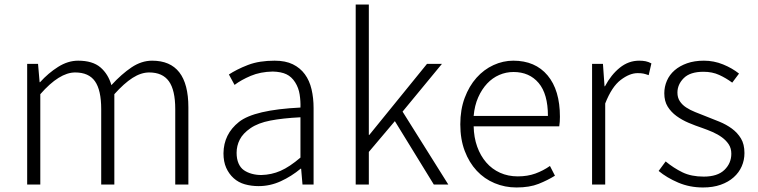

<svg xmlns="http://www.w3.org/2000/svg" viewBox="-20 -815 3346 848"><path d="M100 -533H148L155 -452H157Q193 -492 236.5 -519.5Q280 -547 325 -547Q389 -547 423.5 -517.5Q458 -488 472 -439Q517 -488 561 -517.5Q605 -547 652 -547Q812 -547 812 -341V0H754V-333Q754 -417 726 -456Q698 -495 639 -495Q603 -495 565.5 -471Q528 -447 485 -399V0H427V-333Q427 -417 399.5 -456Q372 -495 312 -495Q242 -495 158 -399V0H100Z M1122 7Q1090 7 1061.5 -1Q1033 -9 1012 -28Q991 -47 979 -74Q967 -101 967 -138Q968 -223 1035.5 -276.5Q1103 -330 1307 -340Q1308 -368 1303.5 -397.5Q1299 -427 1283.5 -451.5Q1268 -476 1245 -487Q1222 -498 1185 -499Q1130 -498 1087.5 -480Q1045 -462 1016 -440L991 -486Q1006 -496 1027.5 -507Q1049 -518 1075 -528Q1101 -538 1130.5 -542.5Q1160 -547 1193 -547Q1241 -547 1273.5 -531Q1306 -515 1326.5 -487Q1347 -459 1356 -420.5Q1365 -382 1365 -338V0H1316L1310 -70H1308Q1267 -36 1220 -14.5Q1173 7 1122 7ZM1134 -42Q1179 -43 1219 -60.5Q1259 -78 1307 -119V-297Q1228 -293 1174 -282.5Q1120 -272 1086.5 -249Q1053 -226 1039 -198.5Q1025 -171 1025 -140Q1025 -113 1033.5 -93.5Q1042 -74 1057 -63.5Q1072 -53 1092 -47.5Q1112 -42 1134 -42Z M1551 -795H1609V-219H1611L1866 -533H1932L1758 -322L1960 0H1896L1724 -280L1609 -144V0H1551Z M2261 13Q2210 13 2164.5 -6Q2119 -25 2085.5 -61Q2052 -97 2032.5 -148.5Q2013 -200 2013 -266Q2013 -331 2032.5 -383Q2052 -435 2084.5 -471.5Q2117 -508 2159.5 -527.5Q2202 -547 2247 -547Q2344 -547 2398.5 -482Q2453 -417 2453 -299Q2453 -276 2450 -257H2072Q2073 -208 2087.5 -167.5Q2102 -127 2127.5 -97.5Q2153 -68 2188.5 -52Q2224 -36 2267 -36Q2310 -36 2344.5 -48.5Q2379 -61 2409 -82L2431 -39Q2399 -19 2359 -3Q2319 13 2261 13ZM2400 -303Q2400 -400 2359 -448.5Q2318 -497 2248 -497Q2215 -497 2185 -484Q2155 -471 2131.5 -446Q2108 -421 2092 -385Q2076 -349 2072 -303Z M2595 -533H2643L2650 -434H2652Q2679 -485 2717.5 -516Q2756 -547 2803 -547Q2819 -547 2831.5 -544.5Q2844 -542 2857 -535L2845 -483Q2831 -488 2821.5 -490Q2812 -492 2796 -492Q2761 -492 2721.5 -462Q2682 -432 2653 -358V0H2595Z M3085 13Q3026 13 2975.5 -8.5Q2925 -30 2889 -60L2920 -102Q2955 -73 2994 -54Q3033 -35 3088 -35Q3149 -35 3179.5 -64.5Q3210 -94 3210 -136Q3210 -160 3198.5 -177.5Q3187 -195 3168.5 -208.5Q3150 -222 3127 -232Q3104 -242 3081 -250Q3051 -260 3021.5 -272.5Q2992 -285 2968 -302.5Q2944 -320 2929 -344Q2914 -368 2914 -403Q2914 -432 2925.5 -458.5Q2937 -485 2959.5 -504.5Q2982 -524 3014.5 -535.5Q3047 -547 3089 -547Q3133 -547 3173.5 -530.5Q3214 -514 3244 -490L3214 -450Q3187 -470 3156.5 -484Q3126 -498 3087 -498Q3028 -498 3000 -470Q2972 -442 2972 -406Q2972 -384 2982.5 -368Q2993 -352 3010.5 -340.5Q3028 -329 3050.5 -320Q3073 -311 3096 -302Q3127 -290 3157.5 -277.5Q3188 -265 3212.5 -247Q3237 -229 3252.5 -203.5Q3268 -178 3268 -139Q3268 -108 3256 -80.5Q3244 -53 3220.5 -32Q3197 -11 3163 1Q3129 13 3085 13Z"/></svg>

Font: SpoqaHanSans-Light
Style: Regular
Weight: 300
Designer: [Spoqa Han Sans] Dong-huui Kim \uAE40 \uB3D9 \uD718  Younghwa Kang \uAC15 \uC601 \uD654  [Noto Sans] Ryoko NISHIZUKA \u8
Foundry: Spoqa (http://www.spoqa-han-sans.com)
Version: Version 2.000